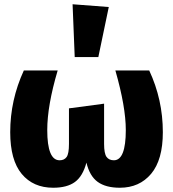

<svg xmlns="http://www.w3.org/2000/svg" viewBox="-20 -864 813 902"><path d="M321 -844 491 -831 442 -596H331ZM681 -533Q745 -396 745 -243Q745 -113 690 -47.5Q635 18 543 18Q477 18 439 -9.5Q401 -37 386 -100Q369 -36 332 -9Q295 18 230 18Q136 18 82 -47Q28 -112 28 -243Q28 -394 92 -533H251Q202 -368 202 -253Q202 -111 260 -111Q282 -111 293 -126.5Q304 -142 304 -188V-355L469 -377V-188Q469 -143 480.5 -127Q492 -111 515 -111Q571 -111 571 -253Q571 -362 522 -533Z"/></svg>

Font: FiraGO ExtraBold
Style: Regular
Weight: 800
Designer: bBox Type
Foundry: bBox Type GmbH
Version: Version 1.001;PS 001.001;hotconv 1.0.88;makeotf.lib2.5.64775